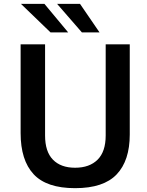

<svg xmlns="http://www.w3.org/2000/svg" viewBox="-20 -971 766 1001"><path d="M371.5 10Q222.5 10 155 -63Q87.5 -136 87.5 -277V-740H215V-264.5Q215 -180.5 256 -138.5Q297 -96.5 371.5 -96.5Q446.5 -96.5 488.8 -138.5Q531 -180.5 531 -264.5V-740H656.5V-270Q656.5 -133.5 588.2 -61.8Q520 10 371.5 10ZM499 -802H407L277.5 -951H397ZM211.5 -951 335.5 -802H243.5L89 -951Z"/></svg>

Font: 1883 Sans SemiBold
Style: Regular
Weight: 600
Designer: 1883 Sans project is a fork of Public Sans.
Version: Version 1.009